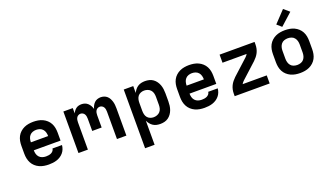

<svg xmlns="http://www.w3.org/2000/svg" viewBox="-81 -1407 3912 2259"><g transform="rotate(-20 1875.0 -277.5)"><path d="M303 8Q273 8 243 3Q213 -2 185.5 -14.5Q158 -27 135.5 -47.5Q113 -68 99 -94.5Q85 -121 79 -150.5Q73 -180 73 -210V-310Q73 -340 78.5 -369.5Q84 -399 98 -425.5Q112 -452 134.5 -472.5Q157 -493 184 -505.5Q211 -518 240.5 -523Q270 -528 300 -528Q330 -528 359.5 -523Q389 -518 416 -505.5Q443 -493 465.5 -472.5Q488 -452 502 -425.5Q516 -399 521.5 -369.5Q527 -340 527 -310V-210H192Q192 -187 198 -164.5Q204 -142 219.5 -125Q235 -108 257.5 -100.5Q280 -93 303 -93Q319 -93 336 -95.5Q353 -98 368 -105Q383 -112 394 -125.5Q405 -139 406 -155H525Q523 -130 513.5 -105.5Q504 -81 487.5 -61.5Q471 -42 449.5 -28Q428 -14 403.5 -6Q379 2 353.5 5Q328 8 303 8ZM192 -310H408Q408 -333 402 -355.5Q396 -378 381 -395Q366 -412 344.5 -419.5Q323 -427 300 -427Q277 -427 255.5 -419.5Q234 -412 219 -395Q204 -378 198 -355.5Q192 -333 192 -310Z M675 0V-520H793V-453Q800 -469 811 -483.5Q822 -498 836 -508.5Q850 -519 867.5 -523.5Q885 -528 903 -528Q925 -528 945.5 -521Q966 -514 982 -499Q998 -484 1008.5 -465Q1019 -446 1025 -425Q1030 -445 1040 -464.5Q1050 -484 1065.5 -499Q1081 -514 1102 -521Q1123 -528 1144 -528Q1165 -528 1186 -521Q1207 -514 1223 -499.5Q1239 -485 1249 -466Q1259 -447 1265 -426.5Q1271 -406 1273 -384.5Q1275 -363 1275 -342V0H1157V-342Q1157 -356 1154.5 -371Q1152 -386 1144.5 -399Q1137 -412 1123.5 -419.5Q1110 -427 1096 -427Q1081 -427 1067.5 -419.5Q1054 -412 1046.5 -399Q1039 -386 1036.5 -371Q1034 -356 1034 -342V-189H916V-342Q916 -356 913.5 -371Q911 -386 903.5 -399Q896 -412 882.5 -419.5Q869 -427 854 -427Q840 -427 826.5 -419.5Q813 -412 805.5 -399Q798 -386 795.5 -371Q793 -356 793 -342V0Z M1431 215V-520H1550V-434Q1560 -455 1574.5 -473.5Q1589 -492 1609 -505Q1629 -518 1652 -523Q1675 -528 1699 -528Q1726 -528 1752 -521.5Q1778 -515 1799.5 -499.5Q1821 -484 1836.5 -462Q1852 -440 1861 -415Q1870 -390 1873.5 -363.5Q1877 -337 1877 -310V-210Q1877 -183 1873.5 -156.5Q1870 -130 1861 -105Q1852 -80 1836.5 -58Q1821 -36 1799.5 -20.5Q1778 -5 1752 1.5Q1726 8 1699 8Q1675 8 1652 3Q1629 -2 1609 -15Q1589 -28 1574.5 -46.5Q1560 -65 1550 -86V215ZM1651 -93Q1673 -93 1695 -101Q1717 -109 1732 -126Q1747 -143 1752.5 -165Q1758 -187 1758 -210V-310Q1758 -333 1752.5 -355Q1747 -377 1732 -394Q1717 -411 1695 -419Q1673 -427 1651 -427Q1629 -427 1608 -418.5Q1587 -410 1573.5 -393Q1560 -376 1555 -354Q1550 -332 1550 -310V-210Q1550 -188 1555 -166Q1560 -144 1573.5 -127Q1587 -110 1608 -101.5Q1629 -93 1651 -93Z M2253 8Q2223 8 2193 3Q2163 -2 2135.5 -14.5Q2108 -27 2085.5 -47.5Q2063 -68 2049 -94.5Q2035 -121 2029 -150.5Q2023 -180 2023 -210V-310Q2023 -340 2028.5 -369.5Q2034 -399 2048 -425.5Q2062 -452 2084.5 -472.5Q2107 -493 2134 -505.5Q2161 -518 2190.5 -523Q2220 -528 2250 -528Q2280 -528 2309.5 -523Q2339 -518 2366 -505.5Q2393 -493 2415.5 -472.5Q2438 -452 2452 -425.5Q2466 -399 2471.5 -369.5Q2477 -340 2477 -310V-210H2142Q2142 -187 2148 -164.5Q2154 -142 2169.5 -125Q2185 -108 2207.5 -100.5Q2230 -93 2253 -93Q2269 -93 2286 -95.5Q2303 -98 2318 -105Q2333 -112 2344 -125.5Q2355 -139 2356 -155H2475Q2473 -130 2463.5 -105.5Q2454 -81 2437.5 -61.5Q2421 -42 2399.5 -28Q2378 -14 2353.5 -6Q2329 2 2303.5 5Q2278 8 2253 8ZM2142 -310H2358Q2358 -333 2352 -355.5Q2346 -378 2331 -395Q2316 -412 2294.5 -419.5Q2273 -427 2250 -427Q2227 -427 2205.5 -419.5Q2184 -412 2169 -395Q2154 -378 2148 -355.5Q2142 -333 2142 -310Z M2631 0V-33Q2631 -58 2636.5 -83Q2642 -108 2653 -130.5Q2664 -153 2680 -173Q2696 -193 2714 -210L2906 -385Q2914 -392 2920.5 -401Q2927 -410 2933 -419H2631V-520H3069V-488Q3069 -462 3063.5 -437Q3058 -412 3047 -389.5Q3036 -367 3020 -347Q3004 -327 2986 -310L2794 -135Q2786 -128 2779.5 -119Q2773 -110 2767 -101H3069V0Z M3450 8Q3420 8 3390.5 3Q3361 -2 3334 -14.5Q3307 -27 3284.5 -47.5Q3262 -68 3248 -94.5Q3234 -121 3228.5 -150.5Q3223 -180 3223 -210V-310Q3223 -340 3228.5 -369.5Q3234 -399 3248 -425.5Q3262 -452 3284.5 -472.5Q3307 -493 3334 -505.5Q3361 -518 3390.5 -523Q3420 -528 3450 -528Q3480 -528 3509.5 -523Q3539 -518 3566 -505.5Q3593 -493 3615.5 -472.5Q3638 -452 3652 -425.5Q3666 -399 3671.5 -369.5Q3677 -340 3677 -310V-210Q3677 -180 3671.5 -150.5Q3666 -121 3652 -94.5Q3638 -68 3615.5 -47.5Q3593 -27 3566 -14.5Q3539 -2 3509.5 3Q3480 8 3450 8ZM3450 -93Q3473 -93 3495 -100.5Q3517 -108 3531.5 -125.5Q3546 -143 3552 -165Q3558 -187 3558 -210V-310Q3558 -333 3552 -355Q3546 -377 3531.5 -394.5Q3517 -412 3495 -419.5Q3473 -427 3450 -427Q3427 -427 3405 -419.5Q3383 -412 3368.5 -394.5Q3354 -377 3348 -355Q3342 -333 3342 -310V-210Q3342 -187 3348 -165Q3354 -143 3368.5 -125.5Q3383 -108 3405 -100.5Q3427 -93 3450 -93ZM3436 -575 3379 -625 3516 -770 3586 -710Z"/></g></svg>

Font: Iosevka Book
Style: Bold
Weight: 700
Designer: Belleve Invis
Foundry: Belleve Invis
Version: Version 28.0.7; ttfautohint (v1.8.3)